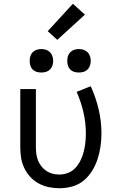

<svg xmlns="http://www.w3.org/2000/svg" viewBox="-20 -994 640 1022"><path d="M296 8Q267 8 239 2Q211 -4 186 -17.5Q161 -31 141.5 -52Q122 -73 109.5 -99Q97 -125 92.5 -153Q88 -181 88 -210V-520H171V-210Q171 -192 173.5 -174Q176 -156 182.5 -139.5Q189 -123 200.5 -108.5Q212 -94 227 -84Q242 -74 259.5 -69.5Q277 -65 296 -65Q320 -65 343 -74Q366 -83 382.5 -101.5Q399 -120 409.5 -142Q420 -164 426 -188Q432 -212 434.5 -236Q437 -260 437 -285Q437 -341 424 -397Q411 -453 388 -505L463 -535Q490 -476 505 -412.5Q520 -349 520 -284Q520 -249 515 -214.5Q510 -180 499.5 -147.5Q489 -115 470.5 -85Q452 -55 425.5 -33Q399 -11 365 -1.5Q331 8 296 8ZM400 -608Q387 -608 375 -611.5Q363 -615 354 -624Q345 -633 341.5 -645Q338 -657 338 -670Q338 -683 341.5 -695Q345 -707 354 -716Q363 -725 375 -729Q387 -733 400 -733Q413 -733 425 -729Q437 -725 446 -716Q455 -707 459 -695Q463 -683 463 -670Q463 -657 459 -645Q455 -633 446 -624Q437 -615 425 -611.5Q413 -608 400 -608ZM200 -608Q187 -608 175 -611.5Q163 -615 154 -624Q145 -633 141.5 -645Q138 -657 138 -670Q138 -683 141.5 -695Q145 -707 154 -716Q163 -725 175 -729Q187 -733 200 -733Q213 -733 225 -729Q237 -725 246 -716Q255 -707 259 -695Q263 -683 263 -670Q263 -657 259 -645Q255 -633 246 -624Q237 -615 225 -611.5Q213 -608 200 -608ZM285 -782 234 -828 368 -974 432 -916Z"/></svg>

Font: Zed Sans Extended
Style: Regular
Weight: 400
Width: 7
Designer: Belleve Invis
Foundry: Belleve Invis
Version: Version 1.0.0; ttfautohint (v1.8.4)